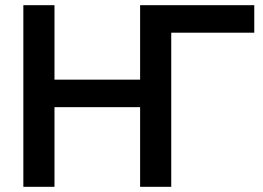

<svg xmlns="http://www.w3.org/2000/svg" viewBox="-20 -720 1015 740"><path d="M520 -307H190V0H70V-700H190V-413H520V-700H960V-594H640V0H520Z"/></svg>

Font: Retni Sans
Style: Bold
Weight: 700
Designer: Vitaly Kuzmin
Foundry: ParaType Ltd.
Version: Version 1.00;March 2, 2019;FontCreator 11.5.0.2425 64-bit; t